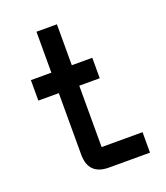

<svg xmlns="http://www.w3.org/2000/svg" viewBox="-128 -772 744 861"><g transform="rotate(-20 244.0 -342.0)"><path d="M244.1 0Q146.5 0 146.5 -97.7V-390.6H48.8V-488.3H146.5V-683.6H244.1V-488.3H341.8V-390.6H244.1V-97.7H439.5V0Z"/></g></svg>

Font: BabelStone Runic
Style: Regular
Weight: 400
Designer: Andrew West
Foundry: BabelStone
Version: Version 7.004 November 9, 2023